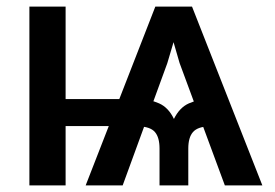

<svg xmlns="http://www.w3.org/2000/svg" viewBox="-20 -560 832 580"><path d="M659.2 0 522.5 -369.6 473.1 -540H560.1L772.5 0ZM68.8 0V-540H178.2V0ZM126.5 -179.2V-260.7H383.3V-179.2ZM461.9 0V-111.3Q461.9 -145 448 -161.1Q434.1 -177.2 399.9 -178.2V-260.3Q432.1 -260.3 460.4 -247.8Q488.8 -235.4 505.4 -200.7Q522.5 -235.4 550.8 -247.8Q579.1 -260.3 610.8 -260.3V-178.2Q577.1 -177.2 563 -161.1Q548.8 -145 548.8 -111.3V0ZM238.8 0 449.2 -540H536.1L485.4 -369.1L350.6 0Z"/></svg>

Font: V-Inter
Style: Medium-500
Weight: 500
Designer: Rasmus Andersson
Foundry: rsms
Version: Version 4.000;git-4146feb